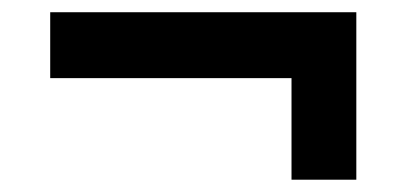

<svg xmlns="http://www.w3.org/2000/svg" viewBox="-20 -482 681 317"><path d="M461.3 -185.3V-353H62.9V-461.8H568.3V-185.3Z"/></svg>

Font: Archivo SemiBold
Style: Regular
Weight: 600
Designer: Hector Gatti
Foundry: Omnibus-Type
Version: Version 2.001